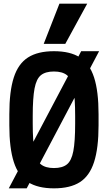

<svg xmlns="http://www.w3.org/2000/svg" viewBox="-20 -1020 590 1050"><path d="M28 10 424 -740H522L126 10ZM275 10Q187 10 133.5 -24Q80 -58 55.5 -134Q31 -210 31 -335V-395Q31 -521 55.5 -596.5Q80 -672 133.5 -706Q187 -740 275 -740Q364 -740 417 -706Q470 -672 494.5 -596.5Q519 -521 519 -395V-335Q519 -210 494.5 -134Q470 -58 417 -24Q364 10 275 10ZM275 -101Q321 -101 346 -121Q371 -141 381 -193.5Q391 -246 391 -344V-386Q391 -484 381 -536.5Q371 -589 346 -609Q321 -629 275 -629Q229 -629 204 -609Q179 -589 169 -536.5Q159 -484 159 -386V-344Q159 -246 169 -193.5Q179 -141 204 -121Q229 -101 275 -101ZM337 -780H219L305 -1000H457Z"/></svg>

Font: M PLUS Code Latin SemiExpanded SemiBold
Style: Regular
Weight: 600
Width: 6
Designer: Coji Morishita
Foundry: UNDERFOREST DESIGN
Version: Version 1.002; ttfautohint (v1.8.3)